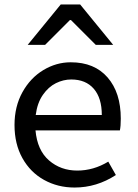

<svg xmlns="http://www.w3.org/2000/svg" viewBox="-20 -827 617 860"><path d="M45 -267Q45 -350 80.5 -414Q116 -478 174 -513Q232 -548 297 -548Q403 -548 462 -480Q521 -412 521 -296Q521 -262 517 -243H139Q147 -154 199.5 -108.5Q252 -63 326 -63Q399 -63 465 -103L499 -43Q413 13 314 13Q239 13 177.5 -21Q116 -55 80.5 -118.5Q45 -182 45 -267ZM252 -807H339L487 -626H409L298 -737H293L182 -626H104ZM436 -312Q436 -388 400 -429.5Q364 -471 299 -471Q264 -471 230.5 -454.5Q197 -438 172 -402Q147 -366 140 -312Z"/></svg>

Font: Nebula Sans Medium
Style: Regular
Weight: 500
Designer: Paul D. Hunt for Adobe (as Source Sans)
Foundry: Nebula Entertainment & Broadcasting LLC
Version: Version 1.010